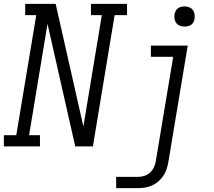

<svg xmlns="http://www.w3.org/2000/svg" viewBox="-33 -755 1103 990"><path d="M-13 0V-58H51L154 -677H97V-735H254L384 -160L397 -103L492 -677H436V-735H622V-677H558L446 0H355L283 -318L212 -632L117 -58H173V0ZM566 215V157H679Q696 157 712.5 151.5Q729 146 742 133.5Q755 121 762 104.5Q769 88 771 72L860 -462H745V-520H935L835 81Q832 99 826 117Q820 135 809.5 151Q799 167 784 180Q769 193 751.5 201Q734 209 715.5 212Q697 215 679 215ZM919 -618Q906 -618 894.5 -622.5Q883 -627 876 -636Q869 -645 867 -657.5Q865 -670 867 -683Q869 -691 873.5 -699.5Q878 -708 885.5 -713Q893 -718 901.5 -720Q910 -722 919 -722Q931 -722 942.5 -717.5Q954 -713 961 -704Q968 -695 970 -682.5Q972 -670 970 -657Q969 -649 964.5 -640.5Q960 -632 952.5 -627Q945 -622 936 -620Q927 -618 919 -618Z"/></svg>

Font: Iosevka Etoile Light Oblique
Style: Regular
Weight: 300
Italic angle: -9°
Designer: Belleve Invis
Foundry: Belleve Invis
Version: Version 15.5.2; ttfautohint (v1.8.4)